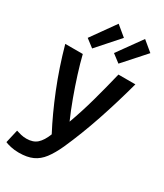

<svg xmlns="http://www.w3.org/2000/svg" viewBox="-236 -879 989 1157"><g transform="rotate(30 258.5 -301.0)"><path d="M99 186Q68 186 42 180Q16 174 3 168L24 76Q39 81 57.5 85.5Q76 90 96 90Q142 90 169 66Q196 42 216 -9Q159 -117 106.5 -247.5Q54 -378 14 -522H136Q150 -465 171.5 -397Q193 -329 218.5 -259.5Q244 -190 271 -129Q305 -222 332.5 -322Q360 -422 384 -522H502Q462 -374 416.5 -239Q371 -104 317 17Q290 76 261.5 113.5Q233 151 194.5 168.5Q156 186 99 186ZM351 -579 296 -621 416 -788 486 -730ZM168 -579 113 -621 232 -788 302 -730Z"/></g></svg>

Font: Ubuntu Sans SemiBold
Style: Regular
Weight: 600
Designer: Dalton Maag Ltd
Foundry: Dalton Maag Ltd
Version: Version 1.006; ttfautohint (v1.8.4.7-5d5b)